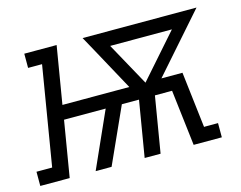

<svg xmlns="http://www.w3.org/2000/svg" viewBox="-124 -639 952 757"><g transform="rotate(-15 352.0 -260.0)"><path d="M-46 0V-58H18L85 -462H28V-520H160L121 -286H394L298 -462L266 -520H731L525 -286H611L638 -57L639 -58H695V0H580L553 -228H483L445 0H380L418 -228H348L245 0H180L282 -228H112L74 0ZM460 -286 615 -462H363Z"/></g></svg>

Font: Iosevka Etoile Light Oblique
Style: Regular
Weight: 300
Italic angle: -9°
Designer: Belleve Invis
Foundry: Belleve Invis
Version: Version 15.5.2; ttfautohint (v1.8.4)